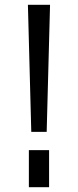

<svg xmlns="http://www.w3.org/2000/svg" viewBox="-20 -778 324 798"><path d="M96 -758H188L174 -230H110ZM100 -154H184V0H100Z"/></svg>

Font: Biryani Light
Style: Regular
Weight: 300
Designer: Dan Reynolds and Mathieu Réguer
Foundry: Dan Reynolds and Mathieu Réguer
Version: Version 1.004; ttfautohint (v1.1) -l 5 -r 5 -G 72 -x 0 -D la